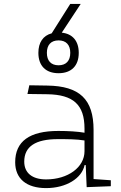

<svg xmlns="http://www.w3.org/2000/svg" viewBox="-20 -964 626 994"><path d="M428.7 4.9 553.7 0V-30.8L464.4 -37.1V-291.5C464.4 -449.7 392.6 -518.6 224.6 -521L131.8 -522.5L122.1 -477.5L224.6 -476.1C359.9 -474.1 417.5 -421.9 417.5 -297.9V-276.9C381.3 -283.2 333 -286.1 282.2 -286.1C132.8 -286.1 58.6 -232.4 58.6 -124C58.6 -39.1 116.7 9.8 218.8 9.8C322.8 9.8 403.8 -41 418 -109.4H423.8ZM417.5 -236.8V-181.2C417.5 -98.1 332 -35.2 218.8 -35.2C147 -35.2 105.5 -68.4 105.5 -127.4C105.5 -205.1 163.1 -243.7 279.8 -243.7C324.2 -243.7 376.5 -243.7 417.5 -236.8ZM283.2 -585C349.6 -585 387.7 -623.5 387.7 -690.4C387.7 -751.5 356 -789.1 299.8 -794.9L397.9 -943.8H343.8L247.6 -791.5C203.1 -779.8 178.7 -744.1 178.7 -690.4C178.7 -623.5 216.8 -585 283.2 -585ZM283.2 -626C244.1 -626 222.7 -649.4 222.7 -690.4C222.7 -731.4 244.1 -754.9 283.2 -754.9C322.3 -754.9 343.8 -731.4 343.8 -690.4C343.8 -649.4 322.3 -626 283.2 -626Z"/></svg>

Font: Cascadia Code PL ExtraLight
Style: Regular
Weight: 200
Monospace: yes
Designer: Aaron Bell
Foundry: Saja Typeworks
Version: Version 2404.023